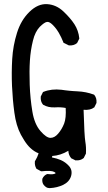

<svg xmlns="http://www.w3.org/2000/svg" viewBox="-20 -799 540 959"><path d="M228.5 140.6Q224.1 140.6 219.7 139.6Q215.3 138.7 211.7 136.5Q208 134.3 204.6 131.3Q201.2 128.4 198.2 124.5Q189.5 112.8 191.4 95.2V94.2L191.9 93.3Q198.7 77.6 214.4 70.8L215.8 70.3H217.3Q247.6 73.7 256.3 67.4Q257.8 65.9 257.8 65.4Q256.8 63 250.5 59.6Q243.7 55.7 228.3 54.7Q212.9 53.7 188 56.6H186.5L184.6 56.2L163.1 44.4L161.6 43.5L161.1 42Q152.3 26.9 154.3 7.3V5.9L155.3 4.9Q161.1 -4.4 165.5 -14.2Q169.9 -23.9 172.9 -33.2Q161.6 -37.6 151.1 -44.4Q140.6 -51.3 130.9 -60.5Q123 -67.9 115.5 -77.4Q107.9 -86.9 100.3 -99.1Q92.8 -111.3 84.5 -126Q60.5 -170.9 51.8 -236.3Q43 -301.3 40 -369.4Q37.1 -437.5 41 -504.4Q44.9 -571.3 64.9 -634.8Q84.5 -698.2 127 -739.7Q169.4 -781.2 215.8 -778.3Q261.2 -775.4 296.9 -741.7Q331.5 -709 351.6 -678.2Q372.1 -646.5 376 -607.9V-606.4L375.5 -605L365.7 -585.4L365.2 -584L364.3 -583.5Q348.6 -570.3 324.7 -572.3H323.7L322.8 -572.8L299.3 -584.5L296.9 -585.4L296.4 -587.9Q286.6 -612.8 273.4 -635.7Q269 -643.6 263.9 -650.4Q258.8 -657.2 253.7 -663.6Q248.5 -669.9 242.7 -675.3Q234.4 -683.6 227.3 -687Q220.2 -690.4 214.8 -689.5Q202.1 -688 178.7 -665Q167.5 -653.3 158.7 -636Q149.9 -618.7 144.5 -595.7Q132.8 -548.8 129.4 -497.1Q126 -445.3 128.4 -375.7Q130.9 -306.2 141.6 -242.2Q151.9 -179.2 182.1 -144.5Q197.3 -127 209.7 -118.7Q222.2 -110.4 231.9 -110.4Q252.4 -110.4 270 -130.9Q279.3 -141.6 286.9 -154.3Q294.4 -167 300.3 -181.6Q311 -209.5 308.1 -259.8Q283.2 -264.6 254.9 -262.7Q238.3 -261.7 223.6 -264.9Q209 -268.1 196.3 -275.4L195.3 -275.9L194.8 -276.4Q181.6 -292 183.6 -315.9V-316.9L184.1 -317.9L193.8 -337.4L194.8 -339.4L197.3 -340.3Q237.3 -356.4 287.1 -350.6Q296.9 -349.1 306.6 -347.9Q316.4 -346.7 326.4 -345.7Q336.4 -344.7 346.7 -344Q356.9 -343.3 367.7 -342.8Q410.2 -340.8 448.2 -326.7L449.7 -326.2L450.7 -325.2Q463.9 -309.6 461.9 -285.6V-284.7L461.4 -283.7L451.7 -264.2L451.2 -262.7L449.7 -262.2Q432.1 -248 397.5 -250.5Q399.4 -183.6 401.6 -144Q403.8 -104.5 406.2 -91.3Q411.1 -63 409.2 -32.7V-31.7L408.7 -30.8L398.9 -11.2L398.4 -9.8L397.5 -9.3Q381.8 3.9 357.9 2H356.9L356 1.5L336.4 -8.3L335 -8.8L334.5 -10.3Q322.3 -25.4 321.3 -45.9Q282.7 -22.5 241.2 -20L239.3 -12.7Q252 -10.3 262.5 -7.1Q272.9 -3.9 283.7 0.5Q307.1 10.7 324.7 30.3Q343.3 51.3 335 80.6Q326.2 109.4 295.4 124.5Q280.8 131.3 264.2 135.5Q247.6 139.6 229 140.6Z"/></svg>

Font: NaikaiFont
Style: SemiBold
Weight: 600
Version: Version 1.89